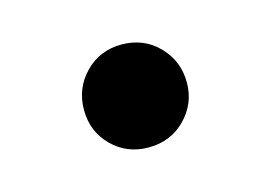

<svg xmlns="http://www.w3.org/2000/svg" viewBox="-39 -212 399 283"><g transform="rotate(-15 160.0 -70.5)"><path d="M82 -70Q82 -103 104.5 -126Q127 -149 160 -149Q194 -149 216.5 -126Q239 -103 239 -70Q239 -38 216.5 -15Q194 8 160 8Q127 8 104.5 -14.5Q82 -37 82 -70Z"/></g></svg>

Font: Be Vietnam
Style: Bold
Weight: 700
Designer: Gabriel Lam
Foundry: TypeRant
Version: Version 4.000